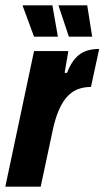

<svg xmlns="http://www.w3.org/2000/svg" viewBox="-34 -702 393 722"><path d="M-14 0 94 -510H223L209 -428H218Q232 -464 250 -483.5Q268 -503 290 -510.5Q312 -518 339 -518L308 -375Q282 -375 260 -367Q238 -359 220 -340Q202 -321 188 -289.5Q174 -258 164 -211L119 0ZM94 -564 52 -678 51 -682H163L183 -568L184 -564ZM225 -564 187 -678 186 -682H294L312 -568L313 -564Z"/></svg>

Font: Saira Condensed ExtraBold
Style: Italic
Weight: 800
Width: 3
Italic angle: -12°
Designer: Hector Gatti with collaboration of the Omnibus-Type team
Foundry: Omnibus-Type
Version: Version 1.101